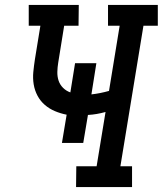

<svg xmlns="http://www.w3.org/2000/svg" viewBox="-20 -755 657 775"><path d="M287 0 288 -84H370L406 -303Q388 -298 370.5 -295Q353 -292 335 -291L316 -178H230L249 -292Q224 -297 201.5 -306.5Q179 -316 161 -331.5Q143 -347 131.5 -368.5Q120 -390 116 -414.5Q112 -439 114.5 -464.5Q117 -490 121 -516L143 -651H96V-735H298L297 -651H239L215 -502Q212 -484 211.5 -465Q211 -446 216.5 -429.5Q222 -413 234.5 -400.5Q247 -388 264 -382L283 -500H369L349 -374Q367 -376 384.5 -379.5Q402 -383 420 -388L463 -651H416V-735H617V-651H559L466 -84H513V0Z"/></svg>

Font: Iosevka Etoile Medium
Style: Italic
Weight: 500
Italic angle: -9°
Designer: Belleve Invis
Foundry: Belleve Invis
Version: Version 22.1.2; ttfautohint (v1.8.4)